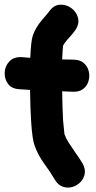

<svg xmlns="http://www.w3.org/2000/svg" viewBox="-24 -817 418 837"><path d="M215 -34Q229 -10 250 -3Q271 4 291.5 -2Q312 -8 327 -23.5Q342 -39 345.5 -60.5Q349 -82 335 -106Q321 -129 303 -154L275 -196Q264 -213 257 -232L251 -292Q248 -347 247 -419L294 -417Q322 -416 339 -429.5Q356 -443 362 -464Q368 -485 363 -506Q358 -527 342 -541.5Q326 -556 298 -557L247 -558V-559Q249 -602 251 -618Q254 -625 266 -640L283 -659Q296 -674 304 -685Q323 -713 316 -739.5Q309 -766 286.5 -782Q264 -798 237 -796.5Q210 -795 190 -767Q186 -761 177 -751L159 -730Q130 -695 119 -662Q111 -638 108 -565L69 -568Q35 -569 16.5 -549Q-2 -529 -3.5 -501.5Q-5 -474 10.5 -452Q26 -430 61 -428L107 -425V-424Q108 -344 112 -283Q117 -208 127 -182Q142 -140 169.5 -102.5Q197 -65 215 -34Z"/></svg>

Font: Balsamiq Sans
Style: Bold
Weight: 700
Designer: Michael Angeles
Foundry: Balsamiq SRL
Version: Version 1.020; ttfautohint (v1.8.4.7-5d5b);gftools[0.9.26]